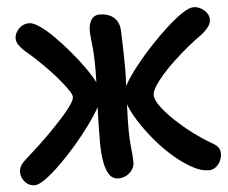

<svg xmlns="http://www.w3.org/2000/svg" viewBox="-52 -776 1011 850"><g transform="rotate(-5 453.5 -351.0)"><path d="M842 13Q810 13 772.5 -7Q735 -27 696 -59.5Q657 -92 622 -132Q587 -172 559 -213Q531 -254 514.5 -290.5Q498 -327 498 -352Q498 -371 518 -404.5Q538 -438 570 -478.5Q602 -519 640.5 -560Q679 -601 717 -635.5Q755 -670 786.5 -691Q818 -712 837 -712Q854 -712 869.5 -703.5Q885 -695 895 -681.5Q905 -668 905 -651Q905 -636 894.5 -621Q884 -606 866 -591Q833 -568 799 -540Q765 -512 734.5 -483.5Q704 -455 680 -427.5Q656 -400 642 -377.5Q628 -355 628 -340Q628 -319 650 -289Q672 -259 707.5 -225Q743 -191 785 -159.5Q827 -128 867 -105Q885 -95 893.5 -84Q902 -73 902 -55Q902 -30 885 -8.5Q868 13 842 13ZM69 12Q43 12 26 -7.5Q9 -27 9 -52Q9 -65 15.5 -77.5Q22 -90 40 -106Q69 -132 101.5 -162Q134 -192 164 -223Q194 -254 218.5 -281.5Q243 -309 257 -330Q271 -351 271 -363Q271 -373 257.5 -393Q244 -413 223 -438.5Q202 -464 176 -491Q150 -518 125 -541.5Q100 -565 79 -582Q63 -596 52 -611.5Q41 -627 41 -642Q41 -666 60 -685.5Q79 -705 106 -705Q124 -705 152 -686Q180 -667 212.5 -634.5Q245 -602 277.5 -564Q310 -526 337 -488Q364 -450 380.5 -418Q397 -386 397 -367Q397 -347 378 -311.5Q359 -276 327.5 -233Q296 -190 259 -147Q222 -104 185 -68Q148 -32 117.5 -10Q87 12 69 12ZM442 14Q415 14 400.5 -7.5Q386 -29 379.5 -67Q373 -105 373 -153Q373 -179 373.5 -211.5Q374 -244 375 -278.5Q376 -313 377.5 -348Q379 -383 380 -414Q382 -471 381 -509.5Q380 -548 377.5 -573Q375 -598 373 -615.5Q371 -633 371 -649Q371 -676 383 -696Q395 -716 421 -716Q445 -716 464.5 -707.5Q484 -699 496.5 -680Q509 -661 509 -629Q509 -621 510 -599Q511 -577 511.5 -546Q512 -515 512.5 -479Q513 -443 511 -408Q508 -345 506 -291.5Q504 -238 504 -193Q504 -154 508.5 -114Q513 -74 513 -51Q513 -34 502.5 -18.5Q492 -3 476 5.5Q460 14 442 14Z"/></g></svg>

Font: Shantell Sans SemiBold
Style: Regular
Weight: 600
Designer: Stephen Nixon, Anya Danilova, Shantell Martin
Foundry: Arrow Type
Version: Version 1.011;[c5ecc13dd]